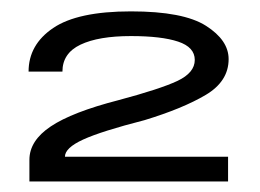

<svg xmlns="http://www.w3.org/2000/svg" viewBox="-20 -702 468 346"><path d="M33 -375V-414Q33 -448.5 71.5 -474.2Q110 -500 193.5 -521.5Q268.5 -541.5 299.8 -556.2Q331 -571 331 -594Q331 -617 301 -627Q271 -637 216 -637Q157.5 -637 125 -621.5Q92.5 -606 92.5 -573H31.5Q31.5 -621.5 75.8 -651.5Q120 -681.5 216 -681.5Q310.5 -681.5 351.2 -655.5Q392 -629.5 392 -595.5Q392 -555.5 350.8 -531Q309.5 -506.5 240.5 -485.5Q162.5 -465.5 129.8 -450.5Q97 -435.5 97 -419.5H391V-375Z"/></svg>

Font: Anybody ExtraExpanded Medium
Style: Regular
Weight: 500
Width: 8
Designer: Tyler Finck
Foundry: Etcetera Type Company
Version: Version 1.010; ttfautohint (v1.8.3) -l 8 -r 50 -G 200 -x 14 